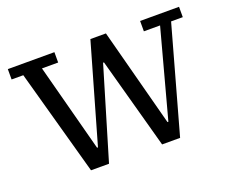

<svg xmlns="http://www.w3.org/2000/svg" viewBox="-90 -659 958 802"><g transform="rotate(-20 388.5 -258.0)"><path d="M60 -470H8V-516H215V-470H143L246 -80H250L375 -516H444L559 -80H563L668 -470H596V-516H769V-470H717L586 0H506L395 -405H391L270 0H190Z"/></g></svg>

Font: IBM Plex Serif
Style: Regular
Weight: 400
Designer: Mike Abbink, Paul van der Laan, Pieter van Rosmalen
Foundry: Bold Monday
Version: Version 3.001